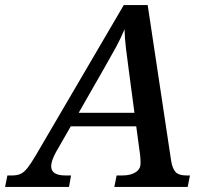

<svg xmlns="http://www.w3.org/2000/svg" viewBox="-74 -734 812 754"><path d="M-54 0 -45 -45H-26Q-6 -45 7.5 -51.5Q21 -58 34 -74.5Q47 -91 66 -123L412 -714H506L598 -103Q603 -72 615.5 -58.5Q628 -45 658 -45H672L663 0H375L384 -45H407Q439 -45 458.5 -57.5Q478 -70 478 -93Q478 -102 477.5 -111Q477 -120 476 -127L461 -238H204L146 -137Q127 -102 127 -81Q127 -45 183 -45H205L197 0ZM339 -473 235 -291H454L431 -464Q425 -508 420.5 -545.5Q416 -583 415 -619Q400 -583 383 -551.5Q366 -520 339 -473Z"/></svg>

Font: Noto Serif Medium
Style: Italic
Weight: 500
Italic angle: -12°
Designer: Monotype Design Team
Foundry: Monotype Imaging Inc.
Version: Version 2.014; ttfautohint (v1.8.4.7-5d5b)